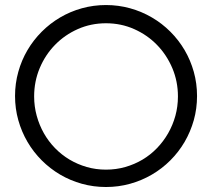

<svg xmlns="http://www.w3.org/2000/svg" viewBox="-20 -731 846 766"><path d="M116.2 -346.2Q116.2 -306.2 126.5 -269Q136.7 -231.9 155 -199.5Q173.3 -167 199.5 -140.1Q225.6 -113.3 257.6 -94.2Q289.6 -75.2 326.2 -64.7Q362.8 -54.2 402.8 -54.2Q442.9 -54.2 479.7 -64.7Q516.6 -75.2 548.6 -94.2Q580.6 -113.3 606.4 -140.1Q632.3 -167 650.9 -199.5Q669.4 -231.9 679.7 -269Q689.9 -306.2 689.9 -346.2Q689.9 -406.2 667.5 -459.2Q645 -512.2 606.2 -552Q567.4 -591.8 515.1 -615Q462.9 -638.2 402.8 -638.2Q342.8 -638.2 290.5 -615Q238.3 -591.8 199.5 -552Q160.6 -512.2 138.4 -459.2Q116.2 -406.2 116.2 -346.2ZM40 -348.1Q40 -397.9 53 -444.3Q65.9 -490.7 89.6 -531Q113.3 -571.3 146.5 -604.5Q179.7 -637.7 220 -661.4Q260.3 -685.1 306.6 -698Q353 -710.9 402.8 -710.9Q452.6 -710.9 499 -698Q545.4 -685.1 585.9 -661.4Q626.5 -637.7 659.7 -604.5Q692.9 -571.3 716.6 -531Q740.2 -490.7 753.2 -444.3Q766.1 -397.9 766.1 -348.1Q766.1 -297.9 753.2 -251.7Q740.2 -205.6 716.6 -165Q692.9 -124.5 659.7 -91.3Q626.5 -58.1 585.9 -34.4Q545.4 -10.7 499 2.2Q452.6 15.1 402.8 15.1Q353 15.1 306.6 2.2Q260.3 -10.7 220 -34.4Q179.7 -58.1 146.5 -91.3Q113.3 -124.5 89.6 -165Q65.9 -205.6 53 -251.7Q40 -297.9 40 -348.1Z"/></svg>

Font: Marcellus SC
Style: Regular
Weight: 400
Designer: Astigmatic (AOETI)
Foundry: Astigmatic (AOETI)
Version: Version 1.001